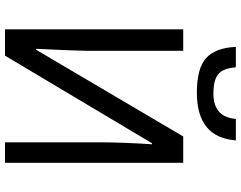

<svg xmlns="http://www.w3.org/2000/svg" viewBox="-118 -848 966 770"><g transform="rotate(90 365.0 -463.0)"><path d="M543 -925.8Q531.2 -769.5 351.6 -769.5Q253.9 -769.5 212.9 -806.6Q171.9 -843.8 168 -925.8H250Q253.9 -875 277.3 -855.5Q300.8 -835.9 355.5 -835.9Q449.2 -835.9 457 -925.8ZM97.7 -714.8H183.6V-324.2Q183.6 -289.1 175.8 -125H179.7L527.3 -714.8H632.8V0H550.8V-386.7Q550.8 -468.8 558.6 -589.8H554.7L203.1 0H97.7Z"/></g></svg>

Font: Droid Sans Fallback
Style: Regular
Weight: 400
Designer: Steve Matteson
Foundry: Ascender Corporation
Version: 3.00 (Khmer version)